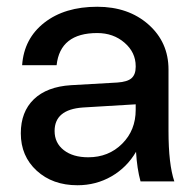

<svg xmlns="http://www.w3.org/2000/svg" viewBox="-20 -532 566 563"><path d="M474.1 -147.9Q474.1 -50.3 491.2 0H392.1Q381.8 -37.1 378.9 -86.9Q352.1 -41 306.9 -14.9Q261.7 11.2 207 11.2Q134.3 11.2 87.6 -31.5Q41 -74.2 41 -141.1Q41 -204.1 79.3 -241Q117.7 -277.8 188 -282.2L324.2 -290Q353.5 -292 365.7 -302.7Q377.9 -313.5 377.9 -335.9V-337.9Q377.9 -378.4 345.2 -406.7Q312.5 -435.1 265.1 -435.1Q156.2 -435.1 146 -340.8H44.9Q50.3 -418.9 110.1 -465.6Q169.9 -512.2 265.1 -512.2Q356.4 -512.2 415.3 -460.2Q474.1 -408.2 474.1 -328.1ZM140.1 -147.9Q140.1 -112.8 167 -91.8Q193.8 -70.8 238.8 -70.8Q298.3 -70.8 338.1 -110.4Q377.9 -149.9 377.9 -210V-226.1L223.1 -216.8Q140.1 -210.9 140.1 -147.9Z"/></svg>

Font: Overused Grotesk Medium
Style: Regular
Weight: 500
Version: Version 0.002